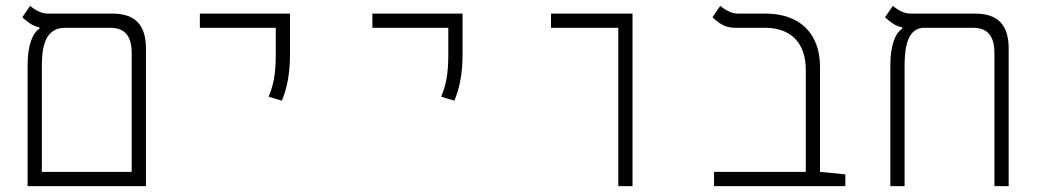

<svg xmlns="http://www.w3.org/2000/svg" viewBox="-20 -632 3556 652"><path d="M73.7 0H475.6V-467.3C475.6 -546.4 439.9 -585.9 360.8 -585.9H141.6C117.2 -585.9 96.7 -600.6 82 -611.8L55.7 -573.2C70.8 -560.5 86.9 -544.4 113.8 -539.1V-534.2C90.3 -520 73.7 -477.5 73.7 -409.7ZM201.2 -537.6H354.5C403.3 -537.6 427.2 -510.3 427.2 -451.7V-48.3H122.1V-400.4C122.1 -453.6 124 -537.6 201.2 -537.6Z M937 -290C951.7 -325.2 964.8 -373 964.8 -448.2V-585.9H658.7V-537.6H916.5V-448.2C916.5 -373 906.7 -338.9 892.1 -303.7Z M1522.9 -290C1537.6 -325.2 1550.8 -373 1550.8 -448.2V-585.9H1244.6V-537.6H1502.4V-448.2C1502.4 -373 1492.7 -338.9 1478 -303.7Z M2079.6 0H2127.9V-585.9H1851.1V-537.6H2079.6Z M2850.6 -40 2764.6 -48.3V-404.8C2764.6 -520 2694.8 -585.9 2578.6 -585.9H2485.4C2460.9 -585.9 2440.4 -600.6 2425.8 -611.8L2399.4 -573.2C2416.5 -558.1 2437.5 -537.6 2475.1 -537.6H2578.6C2665 -537.6 2716.3 -486.8 2716.3 -395V-48.3H2404.8V0H2850.6Z M3405.3 -467.3C3405.3 -546.4 3369.6 -585.9 3290.5 -585.9H3071.3C3046.9 -585.9 3026.4 -600.6 3011.7 -611.8L2985.4 -573.2C3000.5 -560.5 3016.6 -544.4 3043.5 -539.1V-534.2C3020 -520 3003.4 -477.5 3003.4 -409.7V0H3051.8V-400.4C3051.8 -451.2 3053.7 -530.8 3112.3 -537.6H3284.2C3333 -537.6 3356.9 -510.3 3356.9 -451.7V0H3405.3Z"/></svg>

Font: Cascadia Code PL ExtraLight
Style: Regular
Weight: 200
Monospace: yes
Designer: Aaron Bell
Foundry: Saja Typeworks
Version: Version 2404.023